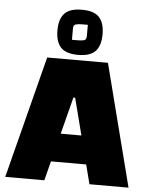

<svg xmlns="http://www.w3.org/2000/svg" viewBox="-59 -931 759 979"><g transform="rotate(5 320.5 -441.5)"><path d="M5 0 165 -625H476L636 0H436L325 -433H316L205 0ZM122 -99V-244H519V-99ZM321 -652Q258 -652 231.5 -681Q205 -710 205 -768Q205 -825 231.5 -854Q258 -883 321 -883Q383 -883 409.5 -854Q436 -825 436 -768Q436 -710 409.5 -681Q383 -652 321 -652ZM283 -726H315Q334 -726 345.5 -729.5Q357 -733 357 -752V-809H328Q308 -809 295.5 -805.5Q283 -802 283 -784Z"/></g></svg>

Font: Changa ExtraLight ExtraBold
Style: Regular
Weight: 800
Version: Version 3.002; ttfautohint (v1.8.2)